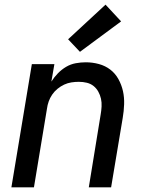

<svg xmlns="http://www.w3.org/2000/svg" viewBox="-20 -806 640 826"><path d="M29 0 117 -530H214L201 -455Q213 -474 229 -490.5Q245 -507 264.5 -518.5Q284 -530 306 -534Q328 -538 349 -538Q378 -538 405.5 -530.5Q433 -523 454.5 -506.5Q476 -490 489.5 -465.5Q503 -441 509 -414Q515 -387 514 -357.5Q513 -328 508 -299L458 0H362L413 -313Q416 -330 417 -347.5Q418 -365 414.5 -381Q411 -397 403 -411.5Q395 -426 382.5 -436Q370 -446 353.5 -450Q337 -454 319 -454Q303 -454 287 -451.5Q271 -449 256 -442Q241 -435 227.5 -424Q214 -413 204.5 -399Q195 -385 189.5 -369.5Q184 -354 182 -338L126 0ZM324 -583 273 -637 434 -786 501 -714Z"/></svg>

Font: Iosevka Curly Medium Extended
Style: Italic
Weight: 500
Width: 7
Italic angle: -9°
Monospace: yes
Designer: Belleve Invis
Foundry: Belleve Invis
Version: Version 11.1.0; ttfautohint (v1.8.3)